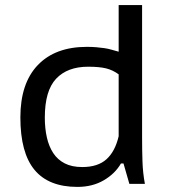

<svg xmlns="http://www.w3.org/2000/svg" viewBox="-20 -720 669 754"><path d="M538 -181Q538 -130 539.5 -85.5Q541 -41 549 2H488L465 -78H455Q432 -38 387.5 -12Q343 14 284 14Q171 14 115.5 -53Q60 -120 60 -259Q60 -393 128.5 -464.5Q197 -536 321 -536Q342 -536 358.5 -534.5Q375 -533 389.5 -531Q404 -529 417.5 -525Q431 -521 446 -517V-700H538ZM446 -428Q423 -445 396.5 -451.5Q370 -458 326 -458Q245 -458 200.5 -411Q156 -364 156 -258Q156 -216 164 -180.5Q172 -145 189 -119Q206 -93 234 -78.5Q262 -64 303 -64Q364 -64 398 -94.5Q432 -125 446 -185Z"/></svg>

Font: PT Sans Caption
Style: Regular
Weight: 400
Designer: A.Korolkova, O.Umpeleva, V.Yefimov
Foundry: ParaType Ltd
Version: Version 2.004W OFL